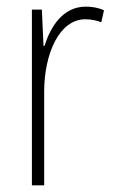

<svg xmlns="http://www.w3.org/2000/svg" viewBox="-20 -558 344 578"><path d="M238 -538C169 -538 132 -477 114 -420H111L106 -529H76V0H113V-283C113 -393 157 -500 237 -500C255 -500 272 -496 285 -491L293 -527C276 -535 257 -538 238 -538Z"/></svg>

Font: Noto Sans Myanmar UI Condensed ExtraLight
Style: Regular
Weight: 200
Width: 3
Designer: Monotype Design Team
Foundry: Monotype Imaging Inc.
Version: Version 2.103